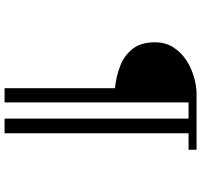

<svg xmlns="http://www.w3.org/2000/svg" viewBox="-40 -796 880 840"><g transform="rotate(90 400.0 -376.0)"><path d="M635 -761V-796H390Q355 -796 315 -784Q275 -772 245 -752Q208 -728 186.5 -693.5Q165 -659 165 -613Q165 -553 193.5 -516.5Q222 -480 268 -462Q314 -444 366 -439V44H428V-761H499V44H563V-761Z"/></g></svg>

Font: UoqMunThenKhung
Style: Regular
Weight: 400
Designer: Font-Kai, 金井和夫, 宇文滿月
Foundry: Kazuo Kanai, Moonlit Owen
Version: Version 1.197